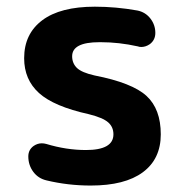

<svg xmlns="http://www.w3.org/2000/svg" viewBox="-20 -577 559 586"><path d="M399.4 -544.9Q423.8 -540 439 -520.5Q454.1 -501 454.1 -476.6Q454.1 -455.1 437.5 -442.4Q424.8 -433.6 411.1 -433.6Q405.3 -433.6 400.4 -435.5Q342.8 -448.2 288.1 -448.2Q286.1 -448.2 283.2 -448.2Q200.2 -448.2 200.2 -405.3Q200.2 -383.8 214.8 -369.6Q229.5 -355.5 268.6 -346.7Q383.8 -324.2 427.2 -284.2Q470.7 -244.1 470.7 -167Q470.7 -91.8 416 -51.3Q361.3 -10.7 256.8 -10.7Q187.5 -10.7 122.1 -26.4Q96.7 -32.2 81.5 -52.7Q66.4 -73.2 66.4 -99.6Q66.4 -120.1 83 -131.8Q94.7 -139.6 107.4 -139.6Q114.3 -139.6 121.1 -137.7Q182.6 -119.1 242.2 -119.1Q326.2 -119.1 326.2 -167Q326.2 -189.5 310.1 -203.6Q293.9 -217.8 251 -228.5Q144.5 -252 99.1 -293Q53.7 -334 53.7 -399.4Q53.7 -473.6 108.9 -515.1Q164.1 -556.6 269.5 -556.6Q334 -556.6 399.4 -544.9Z"/></svg>

Font: Gen Jyuu GothicX Bold
Style: Bold
Weight: 700
Designer: Ryoko NISHIZUKA (kana &amp; ideographs); Paul D. Hunt (Latin, Greek &amp; Cyrillic); Wenlong ZHANG (bopomofo); Sandoll C
Version: Version 1.058.20140828